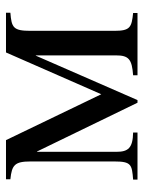

<svg xmlns="http://www.w3.org/2000/svg" viewBox="63 -554 490 657"><g transform="rotate(-90 308.5 -225.0)"><path d="M594 -450H458L315 -124L158 -450H24V-435C73 -430 85 -420 85 -366V-79C85 -21 74 -19 23 -15V0H184V-15C131 -16 118 -32 118 -72V-344H119L286 0H295L447 -348H448V-74C448 -30 435 -19 380 -15V0H593V-15C544 -20 532 -25 532 -79V-366C532 -425 543 -431 594 -435Z"/></g></svg>

Font: STIXGeneral
Style: Regular
Weight: 400
Designer: MicroPress Inc., with final additions and corrections provided by Coen Hoffman, Elsevier (retired)
Version: Version 1.1.0